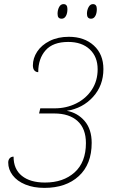

<svg xmlns="http://www.w3.org/2000/svg" viewBox="-20 -903 560 934"><path d="M20 -112Q20 -125 27 -133Q34 -141 46 -141Q46 -80 86.5 -47.5Q127 -15 199 -15Q288 -15 343 -64.5Q398 -114 398 -207Q398 -277 357.5 -314Q317 -351 244 -351H170L176 -376H246Q303 -376 351 -400Q399 -424 427 -467Q455 -510 455 -566Q455 -627 416.5 -663Q378 -699 312 -699Q238 -699 202 -658.5Q166 -618 166 -552Q155 -552 147.5 -560Q140 -568 140 -585Q140 -620 161 -652Q182 -684 222 -704Q262 -724 315 -724Q390 -724 436.5 -681.5Q483 -639 483 -567Q483 -487 432.5 -431.5Q382 -376 305 -364Q358 -354 392 -314Q426 -274 426 -208Q426 -104 363.5 -46.5Q301 11 196 11Q143 11 103 -5.5Q63 -22 41.5 -50.5Q20 -79 20 -112ZM260 -836Q260 -854 267.5 -868.5Q275 -883 289 -883Q308 -883 308 -859Q308 -838 300.5 -825Q293 -812 280 -812Q270 -812 265 -817.5Q260 -823 260 -836ZM403 -836Q403 -854 411 -868.5Q419 -883 432 -883Q451 -883 451 -859Q451 -838 443.5 -825Q436 -812 423 -812Q403 -812 403 -836Z"/></svg>

Font: Noto Serif NarrowThin
Style: Italic
Weight: 250
Width: 4
Italic angle: -12°
Designer: Monotype Design Team
Foundry: Monotype Imaging Inc.
Version: Version 1.001